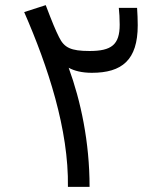

<svg xmlns="http://www.w3.org/2000/svg" viewBox="-20 -724 626 744"><path d="M243.2 0H327.1C327.1 -173.8 293 -333 246.1 -461.4C268.6 -449.2 297.9 -441.9 335.9 -441.9C452.6 -441.9 513.7 -491.2 513.7 -626C513.7 -644 512.7 -674.3 511.2 -693.4H440.4C442.4 -673.3 443.8 -654.3 443.8 -628.4C443.8 -550.3 411.6 -526.4 327.1 -526.4C254.4 -526.4 229 -539.1 209 -579.6C194.8 -607.9 183.6 -634.8 157.2 -704.1L73.7 -677.2C166 -465.8 246.6 -221.2 243.2 0Z"/></svg>

Font: Cascadia Code SemiLight
Style: Regular
Weight: 350
Monospace: yes
Designer: Aaron Bell
Foundry: Saja Typeworks
Version: Version 2404.023